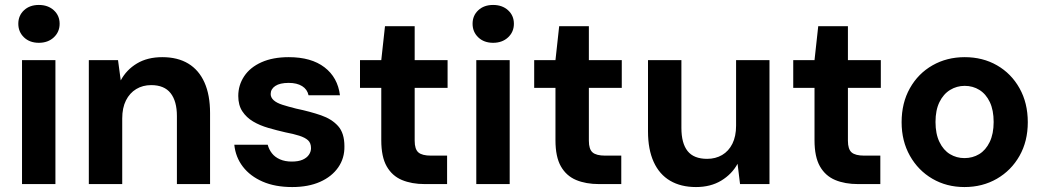

<svg xmlns="http://www.w3.org/2000/svg" viewBox="-20 -744 4224 776"><path d="M69 0V-501H204V0ZM137 -571Q100 -571 77 -593Q54 -615 54 -648Q54 -681 77 -702.5Q100 -724 137 -724Q174 -724 197.5 -702.5Q221 -681 221 -648Q221 -615 197.5 -593Q174 -571 137 -571Z M339 0V-501H457L468 -419Q491 -462 533.5 -487.5Q576 -513 636 -513Q698 -513 741 -487Q784 -461 806.5 -410.5Q829 -360 829 -287V0H695V-275Q695 -335 669.5 -367.5Q644 -400 591 -400Q557 -400 530.5 -384Q504 -368 489 -338Q474 -308 474 -265V0Z M1161 12Q1092 12 1041.5 -10Q991 -32 961.5 -70.5Q932 -109 927 -159H1062Q1067 -140 1079 -124.5Q1091 -109 1111.5 -100Q1132 -91 1159 -91Q1186 -91 1203 -98.5Q1220 -106 1228.5 -118.5Q1237 -131 1237 -145Q1237 -166 1225 -177Q1213 -188 1189.5 -195.5Q1166 -203 1134 -209Q1099 -217 1064.5 -227Q1030 -237 1003 -253Q976 -269 959.5 -294Q943 -319 943 -356Q943 -400 967 -436Q991 -472 1037 -492.5Q1083 -513 1147 -513Q1238 -513 1291.5 -472Q1345 -431 1354 -359H1227Q1222 -383 1201 -396Q1180 -409 1147 -409Q1111 -409 1092.5 -396.5Q1074 -384 1074 -364Q1074 -350 1086 -339Q1098 -328 1121.5 -320.5Q1145 -313 1177 -305Q1234 -293 1277.5 -278Q1321 -263 1346.5 -234.5Q1372 -206 1372 -153Q1373 -105 1347 -67.5Q1321 -30 1273.5 -9Q1226 12 1161 12Z M1697 0Q1644 0 1604.5 -16.5Q1565 -33 1543 -71.5Q1521 -110 1521 -177V-389H1435V-501H1521L1536 -638H1656V-501H1789V-389H1656V-175Q1656 -141 1671 -128Q1686 -115 1722 -115H1787V0Z M1905 0V-501H2040V0ZM1973 -571Q1936 -571 1913 -593Q1890 -615 1890 -648Q1890 -681 1913 -702.5Q1936 -724 1973 -724Q2010 -724 2033.5 -702.5Q2057 -681 2057 -648Q2057 -615 2033.5 -593Q2010 -571 1973 -571Z M2401 0Q2348 0 2308.5 -16.5Q2269 -33 2247 -71.5Q2225 -110 2225 -177V-389H2139V-501H2225L2240 -638H2360V-501H2493V-389H2360V-175Q2360 -141 2375 -128Q2390 -115 2426 -115H2491V0Z M2793 12Q2732 12 2688.5 -13.5Q2645 -39 2622 -89.5Q2599 -140 2599 -213V-501H2734V-227Q2734 -165 2759 -133.5Q2784 -102 2838 -102Q2872 -102 2898.5 -117.5Q2925 -133 2940 -163Q2955 -193 2955 -236V-501H3090V0H2971L2961 -82Q2938 -40 2895 -14Q2852 12 2793 12Z M3448 0Q3395 0 3355.5 -16.5Q3316 -33 3294 -71.5Q3272 -110 3272 -177V-389H3186V-501H3272L3287 -638H3407V-501H3540V-389H3407V-175Q3407 -141 3422 -128Q3437 -115 3473 -115H3538V0Z M3878 12Q3806 12 3748.5 -21.5Q3691 -55 3657.5 -114.5Q3624 -174 3624 -250Q3624 -328 3657.5 -387.5Q3691 -447 3749 -480Q3807 -513 3879 -513Q3952 -513 4009.5 -480Q4067 -447 4100.5 -387.5Q4134 -328 4134 -250Q4134 -173 4100.5 -114Q4067 -55 4009 -21.5Q3951 12 3878 12ZM3878 -105Q3911 -105 3937.5 -121Q3964 -137 3980 -170Q3996 -203 3996 -251Q3996 -299 3980.5 -331.5Q3965 -364 3938.5 -380.5Q3912 -397 3879 -397Q3847 -397 3820 -380.5Q3793 -364 3777 -331.5Q3761 -299 3761 -251Q3761 -203 3777 -170Q3793 -137 3819.5 -121Q3846 -105 3878 -105Z"/></svg>

Font: DM Sans 17pt
Style: Bold
Weight: 700
Version: Version 4.004;gftools[0.9.30]